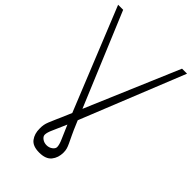

<svg xmlns="http://www.w3.org/2000/svg" viewBox="-290 -829 1136 1136"><g transform="rotate(45 277.5 -261.5)"><path d="M-11 -735.8H31.2L275.2 -150.9L523.8 -735.8H565.7L303.3 -83.8L310 -67.8Q328.8 -22.4 342.2 5.3Q355.5 33 363.6 50.2Q371.8 67.5 375.5 80.8Q379.3 94.1 379.3 110.8Q379.3 154.1 355.5 183.6Q331.7 213.1 277.3 213.1Q222.7 213.1 200.5 183.6Q178.3 154.1 178.6 110.8Q178.3 92.3 180.8 78.7Q183.2 65 190.2 47.9Q197.1 30.9 209.5 2.5Q215.6 -11 223.2 -28.4Q230.8 -45.8 240.1 -67.8L250 -91.3ZM278.1 -22.4Q254.6 33 240.1 64.6Q225.5 96.2 225.5 114.7Q225.5 128.9 241.1 140.3Q256.7 151.6 277.3 151.6Q297.6 151.6 313.4 140.1Q329.2 128.6 329.5 114.7Q329.2 95.2 315.7 64.8Q302.2 34.4 278.1 -22.4Z"/></g></svg>

Font: Inter UI Extra Light
Style: Regular
Weight: 200
Designer: Rasmus Andersson
Foundry: rsms
Version: 3.2;8d6f07862